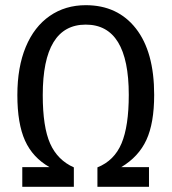

<svg xmlns="http://www.w3.org/2000/svg" viewBox="-20 -721 662 741"><path d="M575 -355Q575 -246 545 -181Q515 -116 448 -76H555V0H356V-75Q421 -101 449 -167.5Q477 -234 477 -355Q477 -626 311 -626Q145 -626 145 -354Q145 -231 173.5 -167Q202 -103 265 -75V0H66V-76H171Q106 -113 76.5 -178.5Q47 -244 47 -354Q47 -462 79.5 -540Q112 -618 172 -659.5Q232 -701 311 -701Q434 -701 504.5 -611Q575 -521 575 -355Z"/></svg>

Font: Fira Sans Condensed
Style: Regular
Weight: 400
Width: 3
Designer: bBox Type GmbH & Carrois Corporate GbR & Edenspiekermann AG
Foundry: bBox Type GmbH & Carrois Corporate GbR & Edenspiekermann AG
Version: Version 4.301